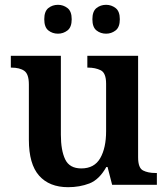

<svg xmlns="http://www.w3.org/2000/svg" viewBox="-20 -768 696 798"><path d="M263 10Q185 10 142.5 -38Q100 -86 100 -187V-417Q100 -460 81 -473.5Q62 -487 27 -487H25V-536H233V-208Q233 -143 251 -105.5Q269 -68 318 -68Q372 -68 396.5 -110.5Q421 -153 421 -223V-420Q421 -465 398.5 -476Q376 -487 346 -487H343V-536H554V-114Q554 -70 574.5 -59.5Q595 -49 626 -49H632V0H446L427 -74H422Q392 -21 351.5 -5.5Q311 10 263 10ZM421 -628Q398 -628 381 -641.5Q364 -655 364 -688Q364 -721 381 -734.5Q398 -748 421 -748Q443 -748 460.5 -734.5Q478 -721 478 -688Q478 -655 460.5 -641.5Q443 -628 421 -628ZM221 -628Q198 -628 181 -641.5Q164 -655 164 -688Q164 -721 181 -734.5Q198 -748 221 -748Q243 -748 260.5 -734.5Q278 -721 278 -688Q278 -655 260.5 -641.5Q243 -628 221 -628Z"/></svg>

Font: Noto Serif Tibetan SemiBold
Style: Regular
Weight: 600
Designer: Monotype Design Team
Foundry: Monotype Imaging Inc.
Version: Version 2.103; ttfautohint (v1.8.4.7-5d5b)